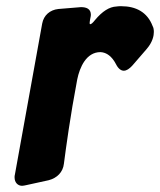

<svg xmlns="http://www.w3.org/2000/svg" viewBox="-20 -601 516 619"><path d="M452 -442C473 -466 476 -487 476 -498C476 -505 475 -512 472 -517C455 -562 418 -581 371 -581C366 -581 360 -581 355 -580C333 -579 310 -565 286 -536C279 -527 274 -523 271 -523C271 -523 269 -522 269 -527C269 -530 270 -535 271 -541C272 -546 273 -550 273 -553C273 -573 258 -578 241 -578L168 -572C141 -569 121 -552 116 -525L28 -38C27 -35 27 -32 27 -29C27 -12 38 -2 51 -2C55 -2 59 -3 64 -4L137 -20C164 -27 183 -46 186 -73C193 -126 206 -224 229 -345C237 -384 258 -433 304 -433C324 -432 341 -419 354 -394C361 -380 370 -373 379 -373C388 -373 397 -379 407 -390Z"/></svg>

Font: Bangerz
Style: Bold
Weight: 700
Designer: vernon adams
Foundry: Vernon Adams
Version: Version 2.10;December 28, 2023;FontCreator 13.0.0.2683 64-bi